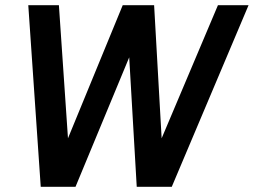

<svg xmlns="http://www.w3.org/2000/svg" viewBox="-20 -720 978 740"><path d="M137 0H271L478 -499L507 0H642L938 -700H820L603 -187L574 -700H453L242 -187L207 -700H89Z"/></svg>

Font: Uncut Sans Semibold
Style: Italic
Weight: 600
Italic angle: -10°
Designer: Kasper Nordkvist
Foundry: Uncut Type
Version: Version 1.111;FEAKit 1.0